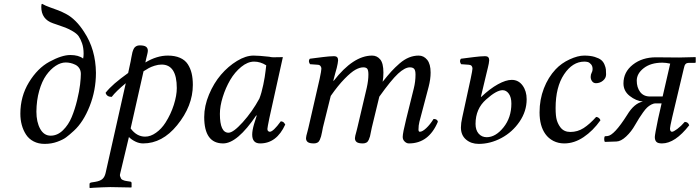

<svg xmlns="http://www.w3.org/2000/svg" viewBox="-20 -723 3575 981"><path d="M393.1 -345.2Q393.1 -361.8 385.3 -374Q377.4 -386.2 364.7 -392.3Q352.1 -398.4 339.8 -401.1Q327.6 -403.8 315.9 -403.8Q290.5 -403.8 264.4 -386.7Q238.3 -369.6 216.3 -338.9Q194.3 -308.1 180.4 -259.3Q166.5 -210.4 166 -152.8Q166 -99.6 185.3 -64.7Q204.6 -29.8 238.8 -29.8Q273.4 -29.8 301.8 -57.6Q330.1 -85.4 346.4 -125Q362.8 -164.6 374 -210.9Q385.3 -257.3 389.2 -291.3Q393.1 -325.2 393.1 -345.2ZM404.8 -423.8Q407.2 -434.6 407.2 -449.2Q407.2 -479 399.2 -502Q391.1 -524.9 381.6 -538.3Q372.1 -551.8 349.6 -564.5Q327.1 -577.1 314 -582Q300.8 -586.9 269.5 -597.7Q257.3 -602.1 251 -604Q190.9 -624.5 190.9 -688Q190.9 -703.1 194.8 -703.1H195.8Q211.9 -693.8 235.4 -685.5L278.3 -669.9Q298.3 -662.1 320.8 -649.9Q343.3 -637.7 366.2 -615Q389.2 -592.3 410.2 -559.1Q468.8 -470.7 470.2 -351.1Q470.2 -261.2 438 -180.2Q405.8 -99.1 357.9 -55.2Q333.5 -32.7 317.4 -21Q301.8 -9.3 272.2 1.5Q242.7 12.2 208 12.2Q176.3 12.2 151.9 -0.5Q127.4 -13.2 113 -35.4Q98.6 -57.6 91.3 -84.5Q84 -111.3 84 -142.1Q84 -230.5 127.9 -302.5Q171.9 -374.5 231.9 -407.2Q295.9 -441.9 338.9 -441.9Q381.8 -441.9 404.8 -423.8Z M722.7 -403.8Q781.2 -439 837.4 -439Q873.5 -439 899.4 -427.7Q925.3 -416.5 939.2 -395.3Q953.1 -374 959.2 -348.1Q965.3 -322.3 965.3 -289.1Q965.3 -181.6 884.8 -83Q809.1 9.8 711.4 9.8Q690.9 9.8 671.1 0Q651.4 -9.8 638.7 -22.9L594.7 161.1Q591.3 170.9 593.8 178.2Q596.2 185.5 598.6 189.7Q601.1 193.8 607.2 196.5Q613.3 199.2 617.4 200.2Q621.6 201.2 627.4 202.1L646.5 205.1Q652.3 206.5 652.3 212.9V232.9L650.4 234.9Q582.5 232.9 543.5 232.9Q527.3 232.9 501.5 234.1Q475.6 235.4 457.5 236.3L439.5 237.8L437.5 235.8V216.8Q437.5 210.9 447.8 209L466.3 206.1Q490.7 202.1 502.7 192.1Q514.6 182.1 519.5 161.1L622.6 -297.9Q572.8 -256.8 550.8 -228Q525.4 -228 519.5 -249Q539.1 -273.4 565.9 -296.6Q592.8 -319.8 634.8 -350.1L647.5 -409.2Q648.9 -416 650.9 -428.2L654.8 -447.3Q655.8 -454.6 659.2 -464.1Q662.6 -473.6 666.5 -478.8Q670.4 -483.9 677.2 -487.5Q684.1 -491.2 693.4 -491.2Q716.3 -491.2 725.8 -484.4Q735.4 -477.5 735.4 -463.9Q735.4 -458.5 732.9 -447.8L727.1 -423.8Q724.1 -410.6 722.7 -403.8ZM883.3 -272.9Q883.3 -393.1 805.7 -393.1Q788.1 -393.1 769.8 -387.2Q751.5 -381.3 740.5 -375.2Q729.5 -369.1 713.4 -358.9L647.5 -66.9Q678.2 -24.9 721.7 -24.9Q749.5 -24.9 777.3 -44.9Q805.2 -64.5 825.7 -96.7Q853 -139.6 868.2 -187.5Q883.3 -235.4 883.3 -272.9Z M1355.5 -433.1Q1364.3 -430.7 1375.2 -430.4Q1386.2 -430.2 1402.8 -430.7Q1419.4 -431.2 1425.3 -431.2L1356.4 -120.1Q1346.2 -70.3 1346.2 -64Q1346.2 -56.2 1350.3 -53Q1354.5 -49.8 1358.4 -49.8Q1376 -49.8 1414.6 -103Q1420.9 -103 1425.5 -100.3Q1430.2 -97.7 1431.6 -95.2L1437.5 -86.9Q1393.6 9.8 1309.1 9.8Q1268.6 9.8 1268.6 -35.2Q1268.6 -57.1 1278.3 -89.8L1291.5 -131.8L1289.6 -133.8Q1192.4 9.8 1120.1 9.8Q1023.4 9.8 1023.4 -125Q1023.4 -181.6 1047.9 -240Q1072.3 -298.3 1109.1 -341.3Q1146 -384.3 1190.9 -411.6Q1235.8 -439 1275.4 -439Q1301.8 -439 1355.5 -433.1ZM1305.2 -219.2Q1316.4 -247.6 1325.2 -290Q1334 -332.5 1336.9 -360.8L1340.3 -389.2Q1310.5 -408.2 1278.3 -408.2Q1245.6 -408.2 1212.6 -381.3Q1179.7 -354.5 1156.2 -314.5Q1132.8 -274.4 1118.2 -227.5Q1103.5 -180.7 1103.5 -141.1Q1103.5 -44.9 1147.5 -44.9Q1171.9 -44.9 1220.2 -98.4Q1268.6 -151.9 1305.2 -219.2Z M1613.3 -320.8Q1622.1 -362.3 1622.1 -372.1Q1622.1 -379.9 1617.4 -385.7Q1612.8 -391.6 1604 -392.1L1564 -395Q1553.2 -411.6 1563 -422.9L1596.2 -427.2L1631.3 -431.6Q1643.6 -433.1 1659.7 -434.6Q1675.8 -436 1687 -436Q1707.5 -436 1707.5 -415Q1707.5 -409.2 1705.3 -397.9Q1703.1 -386.7 1700.7 -376.5L1692.9 -348.6Q1688 -330.6 1685.5 -320.3L1683.1 -311L1685.1 -310.1Q1785.2 -439 1881.3 -439Q1906.2 -439 1922.6 -419.4Q1939 -399.9 1939 -352.1Q1939 -326.7 1935.1 -305.2Q1960.4 -336.9 1979.2 -357.7Q1998 -378.4 2021.7 -398.9Q2045.4 -419.4 2069.6 -429.2Q2093.8 -439 2119.1 -439Q2145 -439 2162.6 -417.5Q2180.2 -396 2180.2 -352.1Q2180.2 -318.8 2169.9 -278.8L2123 -101.1Q2118.2 -82.5 2118.2 -61Q2118.2 -49.8 2125 -49.8Q2138.2 -49.8 2157.7 -68.1Q2177.2 -86.4 2195.3 -115.2Q2214.4 -115.2 2217.3 -101.1Q2170.9 9.8 2069.3 9.8Q2057.6 9.8 2047.6 0.2Q2037.6 -9.3 2037.6 -23.4Q2037.6 -43 2055.2 -113.8L2094.2 -271Q2103 -306.2 2103 -341.8Q2103 -363.3 2096.2 -371.1Q2089.4 -378.9 2074.2 -378.9Q2048.8 -378.9 2013.9 -346.7Q1979 -314.5 1918 -229L1879.9 -71.8Q1877.9 -64.5 1875.2 -49.3Q1872.6 -34.2 1870.4 -26.1Q1868.2 -18.1 1864 -8.5Q1859.9 1 1852.3 5.4Q1844.7 9.8 1834 9.8Q1811.5 9.8 1802.5 2.9Q1793.5 -3.9 1793.5 -17.1Q1793.5 -21.5 1795.4 -30Q1797.4 -38.6 1801.3 -52.2L1806.2 -71.8L1854 -274.9Q1862.3 -312.5 1862.3 -341.8Q1862.3 -363.8 1856.7 -371.3Q1851.1 -378.9 1835.9 -378.9Q1818.4 -378.9 1796.1 -366.7Q1773.9 -354.5 1740.5 -320.3Q1707 -286.1 1669.9 -232.9L1629.9 -71.8Q1627.9 -64 1625.5 -48.8Q1622.6 -34.2 1620.4 -26.1Q1618.2 -18.1 1614 -8.5Q1609.9 1 1602.3 5.4Q1594.7 9.8 1584 9.8Q1561.5 9.8 1552.5 2.9Q1543.5 -3.9 1543.5 -17.1Q1543.5 -21.5 1545.4 -30Q1547.4 -38.6 1551.3 -52.2L1556.2 -71.8Z M2466.8 -22Q2512.2 -22 2552.5 -72Q2592.8 -122.1 2592.8 -193.8Q2592.8 -226.1 2579.8 -244.1Q2566.9 -262.2 2547.9 -262.2Q2516.6 -262.2 2463.9 -214.8Q2409.7 -167.5 2409.7 -89.8Q2409.7 -58.6 2425.5 -40.3Q2441.4 -22 2466.8 -22ZM2459 -320.3 2437 -228H2439Q2483.4 -270 2524.2 -292.5Q2564.9 -314.9 2594.7 -314.9Q2628.9 -314.9 2649.9 -286.4Q2670.9 -257.8 2670.9 -215.8Q2670.9 -154.8 2634.5 -101.3Q2598.1 -47.9 2541.7 -17.8Q2485.4 12.2 2425.8 12.2Q2387.2 12.2 2361.1 -10Q2335 -32.2 2335 -71.8Q2335 -93.3 2341.8 -123L2384.8 -320.8Q2394 -364.7 2394 -372.1Q2394 -390.6 2376 -392.1L2335.9 -395Q2325.2 -411.6 2335 -422.9L2368.2 -427.2L2403.3 -431.6Q2415.5 -433.1 2431.6 -434.6Q2447.8 -436 2459 -436Q2479.5 -436 2479.5 -415Q2479.5 -409.2 2477.3 -397.9Q2475.1 -386.7 2472.7 -377L2465.8 -348.6Z M2862.8 9.8Q2833 9.8 2807.6 -2.9Q2782.2 -16.1 2766.6 -38.1Q2736.8 -79.6 2736.8 -148.9Q2736.8 -214.4 2758.8 -271.2Q2780.8 -328.1 2818.8 -368.7Q2848.6 -400.4 2890.6 -419.7Q2932.6 -439 2964.8 -439Q2996.1 -439 3018.1 -432.4Q3040 -425.8 3051.3 -416.7Q3062.5 -407.7 3068.6 -393.1Q3074.7 -378.4 3075.7 -368.2Q3076.7 -357.9 3076.7 -342.8Q3076.7 -324.2 3061 -311Q3045.4 -297.9 3024.9 -297.9Q3012.7 -297.9 3005.4 -307.6Q2998 -317.4 2998 -330.1Q2998 -342.3 3002.9 -351.1Q3007.8 -359.4 3007.8 -370.1Q3007.8 -385.3 2999.8 -394.5Q2991.7 -403.8 2983.4 -406Q2975.1 -408.2 2965.8 -408.2Q2905.3 -408.2 2862.1 -343.3Q2818.8 -278.3 2818.8 -170.9Q2818.8 -129.4 2825 -108.9Q2831.1 -88.4 2843.8 -71.8Q2861.8 -48.8 2894 -48.8Q2931.2 -48.8 2961.9 -68.6Q2992.7 -88.4 3025.9 -125.5Q3032.7 -125.5 3039.3 -120.6Q3045.9 -115.7 3047.9 -108.4Q3009.8 -54.7 2961.9 -22.5Q2914.1 9.8 2862.8 9.8Z M3365.7 -230 3404.3 -397.9Q3382.3 -402.8 3364.3 -402.8Q3305.2 -402.8 3269.3 -375Q3233.4 -347.2 3233.4 -311Q3233.4 -276.4 3250.7 -253.2Q3268.1 -230 3301.3 -230ZM3342.3 -115.2 3360.4 -194.8H3330.6Q3318.8 -194.8 3307.1 -188.5Q3295.4 -182.1 3286.4 -173.6Q3277.3 -165 3265.4 -148.4Q3253.4 -131.8 3245.6 -119.1L3224.6 -84Q3206.1 -50.8 3179.2 -25.6Q3152.3 -0.5 3129.4 0L3070.3 2Q3067.4 -2.4 3067.1 -12Q3066.9 -21.5 3070.3 -26.9L3083.5 -27.8Q3117.7 -30.3 3184.6 -136.2Q3220.2 -195.3 3264.6 -204.1Q3229.5 -207.5 3197.5 -232.7Q3165.5 -257.8 3165.5 -296.9Q3165.5 -355 3213.4 -392.6Q3261.2 -430.2 3331.5 -430.2L3449.7 -429.2L3533.7 -431.2L3534.7 -429.2V-404.8Q3534.7 -401.9 3529.3 -401.9H3504.4Q3495.6 -401.9 3490.2 -400.4Q3484.9 -398.9 3481.7 -394.5Q3478.5 -390.1 3477.3 -386Q3476.1 -381.8 3473.6 -372.1L3414.6 -124Q3403.3 -74.2 3403.3 -66.9Q3403.3 -49.8 3413.6 -49.8Q3421.4 -49.8 3440.7 -64.2Q3460 -78.6 3478.5 -100.1Q3495.6 -100.1 3501.5 -83Q3429.2 9.8 3362.3 9.8Q3341.3 9.8 3333.5 1.5Q3325.7 -6.8 3325.7 -22.9Q3325.7 -34.7 3342.3 -115.2Z"/></svg>

Font: Linux Libertine G
Style: Italic
Weight: 400
Italic angle: -12°
Designer: Philipp H. Poll
Foundry: Philipp H. Poll
Version: Version 5.1.3